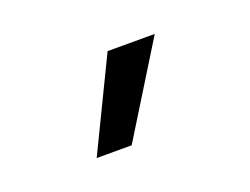

<svg xmlns="http://www.w3.org/2000/svg" viewBox="-41 -820 367 282"><g transform="rotate(-20 142.0 -679.0)"><path d="M72.3 -607.4 141.1 -749.5H214.8L127 -607.4Z"/></g></svg>

Font: Inter 20pt Light
Style: Regular
Weight: 300
Version: Version 4.001;git-66647c0bb